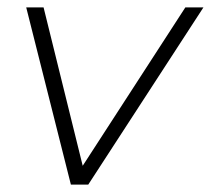

<svg xmlns="http://www.w3.org/2000/svg" viewBox="-20 -500 571 520"><path d="M531 -480 219 0H172L51 -480H98L204 -51L482 -480Z"/></svg>

Font: Montserrat Ace
Style: Light Italic
Weight: 300
Italic angle: -11.3°
Designer: Julieta Ulanovsky
Foundry: Julieta Ulanovsky
Version: Version 1